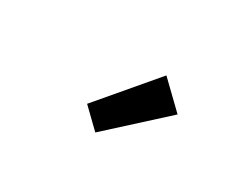

<svg xmlns="http://www.w3.org/2000/svg" viewBox="-51 -1074 723 592"><g transform="rotate(30 310.0 -778.0)"><path d="M308 -647 242 -711 410 -909 500 -822Z"/></g></svg>

Font: Noto Sans TC Thin SemiBold
Style: Regular
Weight: 600
Version: Version 2.004-H2;hotconv 1.0.118;makeotfexe 2.5.65603